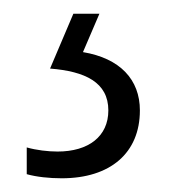

<svg xmlns="http://www.w3.org/2000/svg" viewBox="-20 -20 254 280"><path d="M184 141C184 96 155 65 101 56L125 0H87L53 80C104 84 138 100 138 141C138 179 109 201 64 201C50 201 33 199 19 195V234C33 238 52 240 70 240C141 240 184 203 184 141Z"/></svg>

Font: Noto Sans Devanagari ExtraCondensed Light
Style: Regular
Weight: 300
Width: 2
Designer: Jelle Bosma - Monotype Design Team
Foundry: Monotype Imaging Inc.
Version: Version 2.004